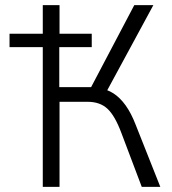

<svg xmlns="http://www.w3.org/2000/svg" viewBox="-20 -725 666 745"><path d="M146 0V-542H17V-594H146V-705H211V-594H336V-542H210V-387H346L322 -365L501 -705H575L386 -356L364 -383Q395 -379 420.5 -362.5Q446 -346 467.5 -316Q489 -286 506 -242L602 0H530L451 -209Q426 -276 397 -303Q368 -330 320 -330H211V0Z"/></svg>

Font: Nunito Sans 7pt Condensed Light
Style: Regular
Weight: 300
Width: 3
Designer: Vernon Adams
Foundry: Vernon Adams
Version: Version 3.101;gftools[0.9.27]